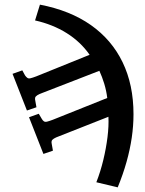

<svg xmlns="http://www.w3.org/2000/svg" viewBox="-20 -558 623 827"><path d="M152 -538Q282 -513 371.5 -450Q461 -387 508 -290Q555 -193 555 -66Q555 -16 547.5 35Q540 86 525 139.5Q510 193 487 249L395 227Q413 181 425 131Q437 81 443 33Q449 -15 447 -55L234 29Q220 34 212 39Q204 44 202.5 49.5Q201 55 203 63L208 91L167 105L105 -53L147 -68L160 -46Q164 -39 169 -35.5Q174 -32 182.5 -34Q191 -36 207 -42L442 -136Q438 -168 429 -197.5Q420 -227 408 -253L163 -158Q149 -153 141 -148Q133 -143 131.5 -137.5Q130 -132 132 -124L137 -96L96 -82L34 -240L76 -255L88 -233Q93 -226 98 -222.5Q103 -219 111.5 -221Q120 -223 136 -229L366 -322Q327 -378 267 -415.5Q207 -453 131 -470Z"/></svg>

Font: Literata 18pt SemiBold
Style: Regular
Weight: 600
Designer: Latin by Veronika Burian and Jose Scaglione. Greek by Irene Vlachou. Cyrillic by Vera Evstafieva.
Foundry: TypeTogether
Version: Version 3.103;gftools[0.9.29]